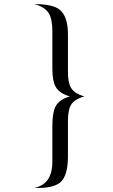

<svg xmlns="http://www.w3.org/2000/svg" viewBox="-20 -733 542 924"><path d="M386 -269Q338 -256 321 -227Q307 -204 307 -149V18Q307 111 272 143Q236 175 145 171Q232 154 232 45V-126Q232 -188 246 -218Q264 -255 317 -269Q266 -283 248 -315Q232 -343 232 -402V-584Q232 -640 215 -669Q194 -701 145 -713Q229 -714 265 -688Q307 -656 307 -569V-386Q307 -334 322 -310Q338 -283 386 -269Z"/></svg>

Font: GFS Didot Classic
Style: Regular
Weight: 400
Designer: George D. Matthiopoulos
Foundry: George D. Matthiopoulos
Version: Version 1.000